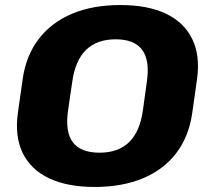

<svg xmlns="http://www.w3.org/2000/svg" viewBox="-20 -731 831 762"><path d="M356 11Q247 11 174.5 -23.5Q102 -58 70 -124Q38 -190 51 -283L70 -417Q83 -510 133.5 -576Q184 -642 266 -676.5Q348 -711 457 -711Q567 -711 639 -676.5Q711 -642 743 -576Q775 -510 762 -417L743 -283Q730 -190 680 -124Q630 -58 547.5 -23.5Q465 11 356 11ZM375 -125Q449 -125 492 -166.5Q535 -208 547 -292L563 -408Q575 -492 544 -533.5Q513 -575 439 -575Q365 -575 322 -533.5Q279 -492 267 -408L250 -292Q238 -208 269 -166.5Q300 -125 375 -125Z"/></svg>

Font: Pathway Extreme 8pt Thin 12pt ExtraBold
Style: Italic
Weight: 800
Italic angle: -8°
Version: Version 1.001;gftools[0.9.26]